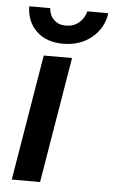

<svg xmlns="http://www.w3.org/2000/svg" viewBox="-51 -725 450 760"><g transform="rotate(5 174.0 -344.5)"><path d="M25 0 108.3 -500H220.8L137.5 0ZM180.8 -553.3Q112.5 -553.3 73.8 -591.2Q35 -629.2 34.2 -689.2H117.5Q120 -659.2 138.8 -642.1Q157.5 -625 186.7 -625.8Q215.8 -625.8 237.1 -643.8Q258.3 -661.7 265 -689.2H348.3Q340 -629.2 293.8 -591.2Q247.5 -553.3 180.8 -553.3Z"/></g></svg>

Font: Familjen Grotesk GF Medium
Style: Italic
Weight: 500
Designer: Anders Wikstroem, Jonas Baeckman, Matilda Gysing, Kristian Moeller
Foundry: Familjen STHML AB
Version: Version 2.000; Beta; Release 4; Build 6